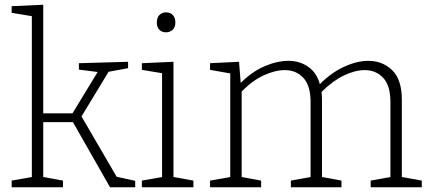

<svg xmlns="http://www.w3.org/2000/svg" viewBox="-20 -788 1816 808"><path d="M29 0V-28L114 -43V-720L29 -734V-762L162 -768V-311H285L391 -485L312 -495V-522L519 -528V-501L437 -486L323 -298L471 -44L549 -27V0H443L287 -274H162V-43L245 -28V0Z M794 -28V0H577V-28L662 -43V-480L577 -494V-522L710 -528V-43ZM678 -652Q661 -652 650.5 -663Q640 -674 640 -693Q640 -714 651 -725Q662 -736 679 -736Q697 -736 707.5 -724.5Q718 -713 718 -693Q718 -673 706.5 -662.5Q695 -652 678 -652Z M1079 -28V0H864V-28L949 -43V-479L864 -494V-522L986 -528L993 -439Q1041 -487 1094 -509.5Q1147 -532 1194 -532Q1241 -532 1277 -507Q1313 -482 1326 -434Q1375 -483 1429 -507.5Q1483 -532 1530 -532Q1590 -532 1630.5 -492.5Q1671 -453 1671 -370V-43L1755 -28V0H1540V-28L1623 -43V-359Q1623 -428 1592.5 -460.5Q1562 -493 1515 -493Q1474 -493 1426.5 -470Q1379 -447 1333 -401Q1335 -387 1335 -371V-43L1417 -28V0H1204V-28L1287 -43V-359Q1287 -428 1256.5 -460.5Q1226 -493 1179 -493Q1138 -493 1090 -471Q1042 -449 997 -403V-43Z"/></svg>

Font: Bitter Light
Style: Regular
Weight: 300
Designer: Sol Matas, and Bitter project Authors
Foundry: Sol Matas
Version: Version 2.001